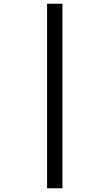

<svg xmlns="http://www.w3.org/2000/svg" viewBox="-20 -779 591 1036"><path d="M234 -759V237H317V-759Z"/></svg>

Font: Noto Sans Arabic UI Md
Style: Regular
Weight: 500
Designer: Monotype Design Team, Nadine Chahine and Nizar Qandah
Foundry: Monotype Imaging Inc.
Version: Version 2.010